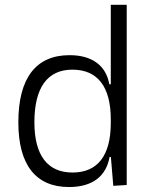

<svg xmlns="http://www.w3.org/2000/svg" viewBox="-20 -752 626 782"><path d="M261.2 9.8C358.9 9.8 413.1 -36.6 426.3 -112.8H431.6L441.4 4.9L496.1 1.5V-732.4H431.2V-408.7H425.3C411.6 -485.8 354.5 -527.3 263.2 -527.3C126 -527.3 54.7 -433.6 54.7 -253.9C54.7 -80.6 125.5 9.8 261.2 9.8ZM431.2 -251C431.2 -118.7 377.9 -49.3 275.4 -49.3C173.3 -49.3 120.1 -119.6 120.1 -253.9C120.1 -395 172.9 -468.3 274.9 -468.3C377.4 -468.3 431.2 -398.9 431.2 -266.1Z"/></svg>

Font: Cascadia Code PL Light
Style: Regular
Weight: 300
Monospace: yes
Designer: Aaron Bell
Foundry: Saja Typeworks
Version: Version 2404.023